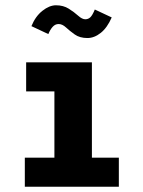

<svg xmlns="http://www.w3.org/2000/svg" viewBox="-20 -707 540 727"><path d="M74 0V-110H186V-361H79V-471H328V-110H430V0ZM339 -671 403 -641Q386 -602 361.5 -582.5Q337 -563 311 -563Q282 -563 263 -576.5Q244 -590 230 -603Q216 -616 202 -616Q189 -616 179.5 -605.5Q170 -595 163 -578L99 -608Q114 -645 140.5 -666Q167 -687 192 -687Q220 -687 240.5 -674Q261 -661 276 -647.5Q291 -634 303 -634Q314 -634 322 -641.5Q330 -649 339 -671Z"/></svg>

Font: Inconsolata Black
Style: Regular
Weight: 900
Monospace: yes
Designer: Raph Levien, Cyreal, Brenton Simpson
Foundry: Raph Levien, Cyreal, Google
Version: Version 3.001; ttfautohint (v1.8.2.53-6de2)